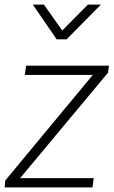

<svg xmlns="http://www.w3.org/2000/svg" viewBox="-23 -810 491 830"><path d="M-3 0 0 -30 378 -486H84L90 -526H448L444 -496L64 -40H382L377 0ZM222 -640 119 -790H167L246 -678L357 -790H413L265 -640Z"/></svg>

Font: Plus Jakarta Sans ExtraLight
Style: Italic
Weight: 200
Italic angle: -8°
Designer: Gumpita Rahayu
Foundry: Tokotype
Version: Version 2.071; ttfautohint (v1.8.4.7-5d5b);gftools[0.9.29]